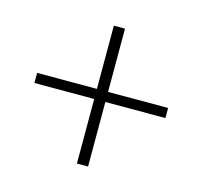

<svg xmlns="http://www.w3.org/2000/svg" viewBox="-82 -705 735 698"><g transform="rotate(15 285.5 -355.5)"><path d="M306 -96V-339H532V-377H306V-615H264V-377H39V-339H264V-96Z"/></g></svg>

Font: AllPunType ExtraLight
Style: Regular
Weight: 280
Version: 1.0